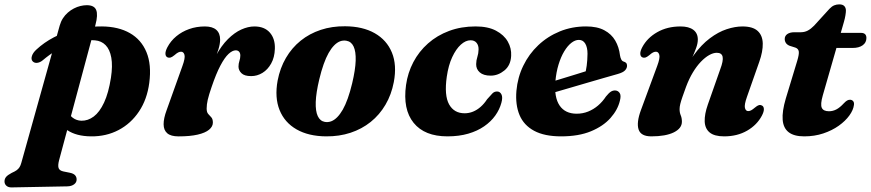

<svg xmlns="http://www.w3.org/2000/svg" viewBox="-96 -598 3905 861"><path d="M332.1 -486.8 169 120.3Q162.8 144 166.8 155.6Q170.8 167.2 188.5 170.9L216.9 176.6Q233.6 180 240.6 187.8Q247.6 195.6 247.6 206.3Q248 219.8 236.4 228.5Q224.8 237.2 206.1 237.7L-43.3 242.4Q-58 242.9 -66.9 235.3Q-75.8 227.7 -75.8 215.8Q-75.8 204.3 -68.9 195.7Q-62 187.1 -43.7 177.4Q-29.4 171.1 -21.3 165.3Q-13.3 159.4 -8.4 151.7Q-3.6 144 -0.4 132.2L171.7 -483.3Q176.9 -501.7 186.3 -516.2Q195.7 -530.7 208.4 -541.7Q221.1 -552.8 235.4 -560.1Q249.7 -567.5 264.6 -571.1Q279.5 -574.7 293.2 -574.7Q326.6 -574.7 335.3 -553.2Q344.1 -531.8 332.1 -486.8ZM95 -327.2Q83.1 -317.5 70.4 -316.2Q57.7 -314.9 50 -323.5Q42.5 -332.3 47.2 -347.1Q51.9 -361.9 67.3 -375.8Q101.4 -407.6 146.2 -431Q190.9 -454.4 245.2 -467.3Q299.5 -480.2 361.4 -479.5Q435.4 -478.7 486.4 -449.5Q537.5 -420.4 560.8 -364.2Q584.1 -308.1 573.4 -226.6Q563.7 -152.5 527.4 -98.2Q491.2 -43.9 435.6 -14.8Q380.1 14.3 312.2 13.5Q246.3 12.9 206.1 -14.1Q166 -41.1 156 -82.2L202.9 -105.2Q213.8 -82.6 230.2 -70Q246.6 -57.5 268.5 -56.6Q298.2 -55.9 324.4 -75.5Q350.7 -95.2 370.7 -138.1Q390.8 -181.1 401.5 -249.4Q409.7 -303 403.1 -339.6Q396.5 -376.1 377.7 -395.4Q358.9 -414.7 330.1 -417.1Q279.5 -421.4 218.9 -401.1Q158.3 -380.7 95 -327.2Z M654.6 -341Q646.3 -345.3 645.9 -356.9Q645.4 -368.5 654.7 -386.3Q669.4 -414.3 694.5 -435.2Q719.6 -456.1 752.3 -467.7Q785 -479.4 822.8 -479.4Q856.7 -479.4 873.9 -464.2Q891.1 -449.1 891.1 -420.3Q891.1 -401 883.5 -376.7Q875.9 -352.4 865.6 -326.2Q855.4 -300.1 846.9 -275Q838.4 -250 837 -229.3L827.6 -231.9Q845.4 -298.6 870.9 -345.8Q896.4 -393.1 926 -422.5Q955.7 -452 986.2 -465.7Q1016.8 -479.4 1044.7 -479.4Q1090 -479.4 1114.1 -451.8Q1138.2 -424.2 1136.6 -379.2Q1135.4 -340.7 1120 -313.2Q1104.7 -285.7 1081 -271.2Q1057.4 -256.7 1030.2 -256.7Q999.8 -256.7 986.6 -269.9Q973.5 -283 973.5 -299.3Q973.5 -312.5 977.6 -324.7Q981.7 -336.8 981.7 -349.2Q981.7 -360 976.2 -366.2Q970.8 -372.3 961.2 -372.3Q946.2 -372.3 928.8 -356.1Q911.4 -339.9 892.3 -303.8Q873.2 -267.8 852.8 -207.6Q840.6 -172.3 835.6 -150.7Q830.7 -129.2 830.7 -111.4Q830.7 -94.9 837.6 -87.1Q844.6 -79.4 851.6 -71.8Q858.6 -64.3 858.6 -48.1Q858.6 -30.5 841.5 -16.3Q824.5 -2.2 790.4 5.7Q756.4 13.6 704.6 13.6Q670.2 13.6 654 -0.4Q637.8 -14.4 637.7 -40.7Q637.5 -67 651.2 -103.9L722.1 -302.1Q735.2 -337.9 731.3 -352Q727.3 -366.1 716.1 -366.1Q709.8 -366.1 703 -362.8Q696.2 -359.4 686.1 -350.4Q675.3 -341.6 668.3 -339.8Q661.3 -337.9 654.6 -341Z M1451.7 -480.2Q1530.7 -479.7 1584.6 -449Q1638.5 -418.3 1661.4 -362.4Q1684.4 -306.6 1670 -230Q1659.3 -173.8 1632.7 -128.5Q1606.1 -83.1 1566.3 -51.2Q1526.5 -19.3 1475.8 -2.6Q1425.1 14.1 1366.1 13.5Q1287.6 12.9 1233.9 -17.8Q1180.3 -48.4 1157.7 -104.5Q1135.1 -160.6 1149 -236.7Q1159.8 -293 1186.3 -338.3Q1212.7 -383.6 1252.3 -415.5Q1291.9 -447.4 1342.4 -464.1Q1392.9 -480.8 1451.7 -480.2ZM1360.8 -51.3Q1375.4 -48.9 1389.2 -54Q1403 -59.2 1416 -72.3Q1429.1 -85.4 1441.1 -106.3Q1453 -127.2 1463.6 -156.9Q1474.2 -186.5 1483.3 -224.6Q1497.6 -284.9 1499 -326Q1500.3 -367.1 1489.7 -389.5Q1479.2 -411.8 1457 -415.4Q1442.5 -417.8 1428.9 -412.7Q1415.3 -407.5 1402.4 -394.4Q1389.5 -381.3 1377.6 -360.4Q1365.8 -339.5 1355.3 -309.8Q1344.8 -280.2 1335.7 -242.1Q1321.4 -182.2 1319.9 -140.9Q1318.5 -99.6 1329 -77.3Q1339.5 -55 1360.8 -51.3Z M2014.1 -417.4Q1992.2 -417.4 1970.5 -397.8Q1948.9 -378.2 1931.9 -341.8Q1914.9 -305.4 1907.5 -253.9Q1895.6 -169.8 1918 -129.8Q1940.4 -89.9 1987.8 -90Q2007.5 -90.1 2025.5 -97.5Q2043.6 -104.9 2059.5 -119Q2075.5 -133.1 2088.3 -152.8Q2103.4 -170.4 2112.3 -179.2Q2121.2 -188.1 2133.8 -187.7Q2146.5 -187.3 2152.8 -174.4Q2159.2 -161.6 2152.4 -137Q2144.4 -107 2125 -79.8Q2105.6 -52.6 2075.2 -31.6Q2044.8 -10.5 2003.6 1.5Q1962.4 13.5 1910.4 13.5Q1808 13.5 1758.9 -47.1Q1709.8 -107.7 1724.8 -216.7Q1732.5 -271.6 1757.6 -319.4Q1782.7 -367.2 1823.4 -403.2Q1864 -439.2 1917.9 -459.3Q1971.8 -479.5 2036.6 -479.5Q2092.2 -479.5 2128.1 -460.5Q2164.1 -441.5 2181.1 -411.6Q2198.2 -381.6 2196.2 -347.5Q2194.2 -305 2165.8 -281.9Q2137.5 -258.8 2104.3 -258.8Q2072.2 -258.8 2055.5 -273.4Q2038.9 -287.9 2039.3 -310.4Q2039.7 -328.1 2044.7 -343Q2049.7 -357.9 2050.1 -376.4Q2050.5 -394.3 2041.1 -405.9Q2031.7 -417.4 2014.1 -417.4Z M2305.2 -209.1Q2305.2 -209.1 2322.5 -214.4Q2339.9 -219.8 2367.7 -228.2Q2395.6 -236.6 2427.7 -246.5Q2459.8 -256.4 2490.6 -265.8Q2521.4 -275.2 2543.7 -282.4L2526.5 -262.4Q2531.8 -279.8 2535 -303.5Q2538.2 -327.2 2538.6 -356.9Q2538.6 -385.4 2528.6 -402.3Q2518.6 -419.1 2500 -419.1Q2483.1 -419.1 2466 -405.7Q2449 -392.3 2434.1 -367.6Q2419.3 -343 2408.8 -308.8Q2398.3 -274.7 2394.5 -232.9Q2388.5 -161.4 2413.5 -124.7Q2438.5 -88.1 2490 -88.1Q2517.3 -88.1 2541.3 -97.7Q2565.3 -107.3 2585.7 -124.6Q2606.1 -142 2621.4 -165.4Q2634.5 -181.4 2643.4 -187Q2652.3 -192.7 2662.9 -192.3Q2675.3 -191.9 2682.7 -181.1Q2690.1 -170.3 2683.9 -146.5Q2674.2 -105.4 2641.6 -68.7Q2609.1 -32.1 2554 -9.3Q2499 13.5 2420.3 13.5Q2345.6 13.5 2299.3 -11.4Q2253 -36.3 2233.8 -82Q2214.6 -127.8 2219.8 -190.5Q2225.1 -250.9 2250.6 -303.3Q2276 -355.8 2317.9 -395.3Q2359.8 -434.9 2414.4 -457.2Q2469 -479.5 2532.2 -479.5Q2582 -479.5 2614 -462.3Q2646.1 -445.2 2663 -416Q2679.9 -386.9 2684.3 -349.9Q2685.9 -339.7 2689.7 -331.9Q2693.6 -324 2700.4 -322Q2707.8 -320.1 2711.8 -315.7Q2715.9 -311.3 2715.9 -303.2Q2715.9 -292.3 2707.1 -282.7Q2698.4 -273.1 2674.3 -266.2Q2651.5 -259.8 2616.1 -249.6Q2580.7 -239.3 2539.6 -227.4Q2498.5 -215.4 2457.9 -203.5Q2417.4 -191.5 2383.8 -181.9Q2350.3 -172.3 2330.1 -166.3Q2309.9 -160.3 2309.9 -160.3Z M2784 -341Q2775.7 -345.3 2775.3 -356.9Q2774.8 -368.5 2784.1 -386.3Q2806.5 -428.3 2851.5 -453.8Q2896.4 -479.4 2955.8 -479.4Q2993 -479.4 3013.1 -464.3Q3033.3 -449.2 3033.3 -420.5Q3033.3 -403.4 3025.5 -382.2Q3017.8 -361 3006.6 -336.1Q2995.4 -311.2 2983.8 -282.8Q2972.2 -254.5 2964.8 -223L2952.8 -233.1Q2980.1 -302.9 3014.7 -350.3Q3049.3 -397.8 3087.2 -426.2Q3125.1 -454.7 3162.7 -467Q3200.4 -479.4 3233.5 -479.4Q3279.9 -479.4 3301.7 -459.2Q3323.6 -439.1 3324.5 -403.2Q3325.4 -367.4 3308.7 -320.2L3253.7 -163.8Q3241 -128 3244.6 -113.9Q3248.2 -99.8 3259.3 -99.8Q3265.7 -99.8 3272.4 -103.3Q3279.2 -106.9 3289.3 -115.5Q3300.1 -124.7 3307.1 -126.5Q3314.1 -128.4 3320.8 -124.9Q3329.1 -120.6 3329.5 -109Q3330 -97.4 3320.7 -79.6Q3298.7 -37.6 3254.3 -12Q3210 13.5 3151.4 13.5Q3107.4 13.5 3086.3 -4Q3065.2 -21.6 3064.1 -53.8Q3063.1 -86 3078.2 -129.1L3133.7 -287Q3148.4 -325.6 3144.5 -343.5Q3140.6 -361.3 3118.2 -361.3Q3102.6 -361.3 3084.2 -351Q3065.8 -340.6 3047 -321.1Q3028.3 -301.6 3011.2 -273.4Q2994.1 -245.1 2980.6 -209Q2971 -182.7 2964.4 -163.7Q2957.8 -144.8 2954.6 -131.6Q2951.5 -118.5 2951.5 -108.6Q2951.5 -93.2 2956.7 -80.8Q2961.9 -68.5 2961.9 -52.2Q2961.9 -22.4 2925.6 -4.4Q2889.3 13.5 2824.7 13.5Q2777.9 13.5 2767.7 -17.4Q2757.5 -48.4 2778.2 -104.4L2851.1 -302.1Q2864.5 -337.9 2860.6 -352Q2856.7 -366.1 2845.5 -366.1Q2839.2 -366.1 2832.4 -362.8Q2825.6 -359.4 2815.5 -350.4Q2804.7 -341.6 2797.7 -339.8Q2790.7 -337.9 2784 -341Z M3470.9 -384.5 3444.6 -392.8Q3433.5 -397.4 3428.3 -405.3Q3423 -413.2 3423 -423.1Q3423 -437.2 3434.7 -445.3Q3446.4 -453.4 3466.1 -453.4H3494.7Q3512.4 -453.4 3526.6 -461Q3540.8 -468.6 3554.8 -483L3623.7 -558.6Q3634.3 -569.7 3644.8 -574Q3655.4 -578.4 3667.7 -578.4Q3682.9 -578.4 3690.1 -570.8Q3697.4 -563.2 3697.4 -550.5Q3697.4 -543 3695.3 -529.7Q3693.3 -516.5 3688.4 -499.5L3593.7 -170.2Q3582.1 -129.8 3589.3 -114.4Q3596.5 -99.1 3621.4 -99.1Q3638.7 -99.1 3654.5 -107.3Q3670.3 -115.5 3687.9 -134.6Q3696.6 -143.8 3702.7 -147.2Q3708.8 -150.7 3715.7 -150.7Q3724.4 -150.7 3729.7 -144.5Q3735 -138.4 3733.4 -127.4Q3730.6 -104.6 3712.8 -80Q3695 -55.4 3665.2 -34.1Q3635.4 -12.9 3596 0.3Q3556.7 13.5 3510.4 13.5Q3464.8 13.5 3440.8 -5Q3416.7 -23.5 3413.8 -60.9Q3410.8 -98.4 3427.7 -155.8L3478.8 -324.4Q3488.1 -354.9 3486 -367.4Q3483.9 -379.8 3470.9 -384.5ZM3620.5 -383 3641.9 -450.6H3764.9Q3789.3 -450.6 3789.3 -427.7Q3789.3 -407 3772.6 -395Q3756 -383 3727.8 -383Z"/></svg>

Font: Fraunces
Style: Italic
Weight: 900
Italic angle: -16°
Version: Version 1.000;[0bf87f6ff]